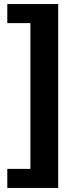

<svg xmlns="http://www.w3.org/2000/svg" viewBox="-20 -762 377 947"><path d="M16 -742V-648H130V71H16V165H267V-742Z"/></svg>

Font: Morrison
Style: Bold
Weight: 700
Designer: Pablo Impallari, Rodrigo Fuenzalida (Modified by Dan O. Williams)
Version: Version 0.03;June 6, 2019;FontCreator 11.5.0.2425 64-bit; tt